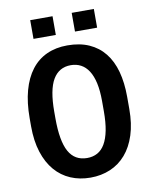

<svg xmlns="http://www.w3.org/2000/svg" viewBox="-97 -964 832 1046"><g transform="rotate(-10 319.5 -441.0)"><path d="M495.1 -788.1H372.6V-891.6H495.1ZM266.6 -788.1H143.1V-891.6H266.6ZM590.8 -321.3Q590.8 -239.7 570.8 -177.7Q550.8 -115.7 514.6 -74Q478.5 -32.2 428.5 -11Q378.4 10.3 318.8 10.3Q258.8 10.3 209 -11Q159.2 -32.2 123.3 -74Q87.4 -115.7 67.4 -177.7Q47.4 -239.7 47.4 -321.3V-365.2Q47.4 -452.1 65.7 -518.6Q84 -585 118.7 -630.1Q153.3 -675.3 203.6 -698.2Q253.9 -721.2 317.9 -721.2Q386.7 -721.2 437.7 -698.5Q488.8 -675.8 522.9 -633.1Q557.1 -590.3 574 -528.6Q590.8 -466.8 590.8 -388.7ZM452.1 -389.6Q452.1 -446.8 442.9 -488.8Q433.6 -530.8 416 -558.1Q398.4 -585.4 373.5 -598.6Q348.6 -611.8 317.9 -611.8Q252.4 -611.8 219 -555.4Q185.5 -499 185.5 -377.4V-340.8Q185.5 -215.3 218 -156.7Q250.5 -98.1 318.8 -98.1Q351.1 -98.1 376 -111.8Q400.9 -125.5 417.7 -154.3Q434.6 -183.1 443.4 -227.5Q452.1 -272 452.1 -333.5Z"/></g></svg>

Font: Ufes Sans
Style: Bold
Weight: 700
Designer: Ricardo Esteves & Filipe Motta
Foundry: ProDesignUfes - Ricardo Esteves, Filipe Motta (This is a derivative work, based on Roboto family, by Christian Robertson
Version: Version 2.0